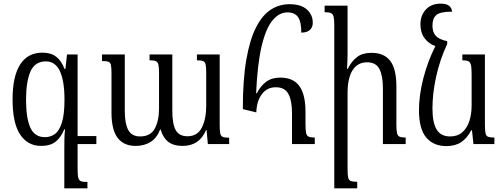

<svg xmlns="http://www.w3.org/2000/svg" viewBox="-20 -791 2766 1054"><path d="M348 -492H406V-44H509V0H406V140Q406 171 410 185.5Q414 200 425 204Q436 208 460 208V243H333V40Q333 3 333.5 -25.5Q334 -54 337 -81H333Q314 -36 285 -13Q256 10 206 10Q132 10 90.5 -52.5Q49 -115 49 -245Q49 -373 91 -437.5Q133 -502 213 -502Q259 -502 288 -480Q317 -458 334 -413H339ZM227 -38Q257 -38 281 -55Q305 -72 319.5 -117Q334 -162 334 -244Q334 -346 309 -400Q284 -454 232 -454Q172 -454 147.5 -399Q123 -344 123 -244Q123 -143 146.5 -90.5Q170 -38 227 -38Z M1061 -492H1186V-105Q1186 -74 1189 -59Q1192 -44 1203 -39.5Q1214 -35 1238 -35V0H1121L1114 -77H1111Q1075 10 982 10Q932 10 903 -13Q874 -36 862 -80H859Q841 -33 806 -11.5Q771 10 725 10Q659 10 625.5 -34.5Q592 -79 592 -173V-389Q592 -420 589 -434Q586 -448 575 -452Q564 -456 540 -456V-492H665V-183Q665 -113 684 -77.5Q703 -42 749 -42Q806 -42 829.5 -85Q853 -128 853 -196V-390Q853 -421 849.5 -436Q846 -451 835 -455.5Q824 -460 801 -460V-492H926V-183Q926 -109 945 -76Q964 -43 1009 -43Q1064 -43 1088 -90.5Q1112 -138 1112 -210V-390Q1112 -421 1109 -436Q1106 -451 1095 -455.5Q1084 -460 1061 -460Z M1387 -174 1313 -192Q1313 -355 1332.5 -465.5Q1352 -576 1386.5 -642.5Q1421 -709 1467.5 -738.5Q1514 -768 1569 -768Q1632 -768 1664.5 -739Q1697 -710 1697 -666Q1697 -641 1681 -626.5Q1665 -612 1634 -612Q1634 -673 1615.5 -698Q1597 -723 1558 -723Q1512 -723 1475.5 -678.5Q1439 -634 1416 -536.5Q1393 -439 1386 -279H1390Q1410 -319 1441 -342Q1472 -365 1518 -365Q1590 -365 1623.5 -318.5Q1657 -272 1657 -178V-109Q1657 -76 1660.5 -60.5Q1664 -45 1675 -40.5Q1686 -36 1708 -36V0H1583V-169Q1583 -237 1563.5 -274.5Q1544 -312 1494 -312Q1446 -312 1417.5 -274Q1389 -236 1387 -174Z M2207 -36V0H2082V-307Q2082 -375 2063 -412Q2044 -449 1995 -449Q1943 -449 1915.5 -405.5Q1888 -362 1888 -280V138Q1888 170 1891.5 184.5Q1895 199 1906.5 203Q1918 207 1941 207V243H1815V-656Q1815 -686 1811 -700.5Q1807 -715 1796 -719.5Q1785 -724 1762 -724V-760H1888V-492Q1888 -472 1887 -452.5Q1886 -433 1885 -413H1889Q1910 -455 1940 -478Q1970 -501 2019 -501Q2089 -501 2122.5 -456.5Q2156 -412 2156 -317V-107Q2156 -75 2159.5 -60Q2163 -45 2174 -40.5Q2185 -36 2207 -36Z M2430 11Q2360 11 2320 -36Q2280 -83 2280 -186Q2280 -267 2303.5 -359.5Q2327 -452 2370 -538Q2333 -551 2310.5 -581.5Q2288 -612 2288 -657Q2288 -707 2318 -739Q2348 -771 2399 -771Q2431 -771 2445.5 -759Q2460 -747 2462 -727Q2395 -727 2374.5 -708Q2354 -689 2354 -651Q2354 -614 2372.5 -594Q2391 -574 2435 -565V-550Q2395 -464 2374.5 -371.5Q2354 -279 2354 -195Q2354 -118 2377 -80Q2400 -42 2451 -42Q2492 -42 2518 -65Q2544 -88 2556.5 -126.5Q2569 -165 2569 -212V-384Q2569 -419 2565 -435Q2561 -451 2550 -455.5Q2539 -460 2518 -460V-492H2642V-107Q2642 -74 2645.5 -59Q2649 -44 2660 -40Q2671 -36 2694 -36V0H2579L2571 -76H2567Q2544 -32 2511.5 -10.5Q2479 11 2430 11Z"/></svg>

Font: Noto Serif Armenian Condensed
Style: Regular
Weight: 400
Width: 3
Designer: Monotype Design Team
Foundry: Monotype Imaging Inc.
Version: Version 2.008; ttfautohint (v1.8.4.7-5d5b)